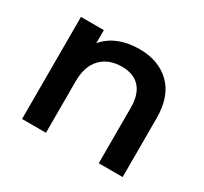

<svg xmlns="http://www.w3.org/2000/svg" viewBox="-109 -649 849 800"><g transform="rotate(30 315.0 -248.5)"><path d="M559 -282V0H444V-267Q444 -331 414 -364Q384 -397 328 -397Q264 -397 227 -358.5Q190 -320 190 -248V0H75V-491H185V-428Q213 -462 256.5 -479.5Q300 -497 354 -497Q447 -497 503 -442.5Q559 -388 559 -282Z"/></g></svg>

Font: Montserrat Ace
Style: Bold
Weight: 600
Designer: Julieta Ulanovsky
Foundry: Julieta Ulanovsky
Version: Version 1